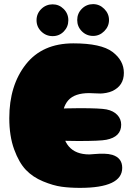

<svg xmlns="http://www.w3.org/2000/svg" viewBox="-20 -910 645 930"><path d="M367 0Q572 0 572 -97Q572 -145 524 -160Q506 -165 484.5 -165.5Q463 -166 440.5 -164Q418 -162 413 -162Q280 -162 280 -317Q280 -390 311 -424.5Q342 -459 412 -459Q419 -459 437 -458Q455 -457 466.5 -457Q478 -457 494.5 -460Q511 -463 524 -469Q580 -495 580 -557Q580 -617 525 -658.5Q470 -700 335 -700Q185 -700 105 -598Q25 -496 25 -338Q25 -251 48.5 -186.5Q72 -122 105.5 -87Q139 -52 188.5 -31.5Q238 -11 278.5 -5.5Q319 0 367 0ZM359 -227Q466 -227 495 -233Q567 -247 567 -306Q567 -333 548.5 -353Q530 -373 496 -380Q466 -386 365 -386Q293 -386 253 -382Q206 -376 184.5 -357Q163 -338 163 -290Q163 -273 171.5 -261.5Q180 -250 196.5 -244Q213 -238 223 -235.5Q233 -233 250 -231Q282 -227 359 -227ZM431 -736Q462 -736 485 -759Q508 -782 508 -813Q508 -844 485 -867Q462 -890 431 -890Q399 -890 376.5 -867.5Q354 -845 354 -813Q354 -781 376.5 -758.5Q399 -736 431 -736ZM235 -889Q203 -889 180 -866.5Q157 -844 157 -812Q157 -780 180 -757.5Q203 -735 235 -735Q267 -735 289 -757.5Q311 -780 311 -812Q311 -844 288.5 -866.5Q266 -889 235 -889Z"/></svg>

Font: Cherry Bomb
Style: Regular
Weight: 400
Designer: satsuyako
Foundry: satsuyako
Version: Version 4.0